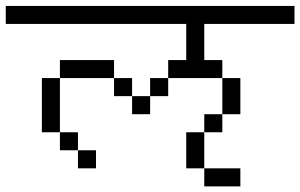

<svg xmlns="http://www.w3.org/2000/svg" viewBox="-20 -708 1040 665"><path d="M812.5 -62.5V-125H687.5V-62.5ZM312.5 -125V-187.5H250V-125ZM1000 -625V-687.5H0V-625H625Q625 -625 625 -500H562.5V-437.5H500V-375H437.5V-312.5H500V-375H562.5V-437.5H750Q750 -437.5 750 -312.5H687.5V-250H625Q625 -250 625 -125H687.5Q687.5 -125 687.5 -250H750V-312.5H812.5Q812.5 -312.5 812.5 -437.5H750V-500H687.5Q687.5 -500 687.5 -625ZM250 -187.5V-250H187.5V-187.5ZM187.5 -250V-437.5H125V-250ZM437.5 -375V-437.5H375V-375ZM187.5 -437.5H375V-500H187.5Z"/></svg>

Font: UnifontExMono
Style: Regular
Weight: 500
Version: Version 15.0.06